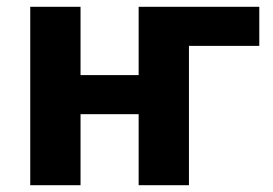

<svg xmlns="http://www.w3.org/2000/svg" viewBox="-20 -545 803 565"><path d="M69 0H217V-209H388V0H536V-410H743V-525H388V-324H217V-525H69Z"/></svg>

Font: LVC Sans
Style: Bold
Weight: 700
Designer: Mike Abbink, Paul van der Laan, Pieter van Rosmalen
Foundry: Bold Monday
Version: Version 3.0